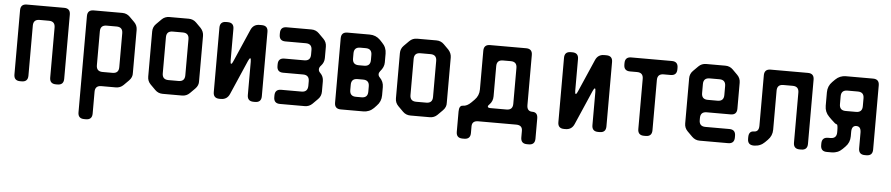

<svg xmlns="http://www.w3.org/2000/svg" viewBox="-41 -750 5705 1230"><g transform="rotate(5 2811.0 -135.5)"><path d="M50 -32Q50 8 90 8H100Q140 8 140 -32V-354Q140 -394 180 -394H240Q280 -394 280 -354V-32Q280 8 320 8H330Q370 8 370 -32V-445Q370 -485 330 -485H90Q50 -485 50 -445Z M520 214H531Q571 214 571 174V34Q571 -6 611 -6H704Q733 -6 753 -26L785 -58Q807 -80 805 -108V-384Q805 -413 785 -433L753 -465Q733 -485 704 -485H520Q480 -485 480 -445V174Q480 214 520 214ZM571 -137V-355Q571 -395 611 -395H675Q715 -395 715 -355V-137Q715 -97 675 -97H611Q571 -97 571 -137Z M958 -11Q978 9 1007 9H1131Q1160 9 1180 -11L1212 -43Q1234 -65 1232 -93V-383Q1232 -411 1212 -433L1180 -465Q1160 -485 1131 -485H1007Q978 -485 958 -465L925 -432Q905 -412 905 -383V-93Q905 -64 925 -44ZM996 -122V-354Q996 -394 1036 -394H1101Q1141 -394 1141 -354V-122Q1141 -82 1101 -82H1036Q996 -82 996 -122Z M1372 9H1381Q1421 9 1437 -28L1533 -249Q1541 -267 1546 -267Q1551 -267 1551 -245V-31Q1551 9 1591 9H1601Q1641 9 1641 -31V-445Q1641 -485 1601 -485H1587Q1547 -485 1531 -448L1440 -239Q1433 -221 1427 -221Q1422 -221 1422 -243V-445Q1422 -485 1382 -485H1372Q1332 -485 1332 -445V-31Q1332 9 1372 9Z M1721 -32Q1721 8 1761 8H1920Q1949 8 1969 -12L2002 -45Q2022 -65 2022 -94V-161Q2022 -191 2002 -211L2000 -213Q1990 -223 1990 -235Q1990 -248 2002 -260Q2022 -282 2022 -310V-383Q2022 -412 2002 -432L1969 -465Q1949 -485 1920 -485H1761Q1721 -485 1721 -445V-434Q1721 -394 1761 -394H1892Q1932 -394 1932 -354V-324Q1932 -284 1892 -284H1764Q1724 -284 1724 -244V-233Q1724 -193 1764 -193H1892Q1932 -193 1932 -153V-123Q1931 -83 1892 -83H1761Q1721 -83 1721 -43Z M2152 9H2296Q2336 9 2364 -19L2380 -36Q2408 -64 2408 -104V-157Q2408 -192 2383 -217Q2374 -226 2374 -237Q2374 -247 2382 -257Q2407 -285 2407 -315V-372Q2407 -412 2379 -440L2363 -457Q2335 -485 2295 -485H2152Q2112 -485 2112 -445V-31Q2112 9 2152 9ZM2202 -323V-356Q2202 -396 2242 -396H2277Q2317 -396 2317 -356V-323Q2317 -283 2277 -283H2242Q2202 -283 2202 -323ZM2202 -120V-154Q2202 -194 2242 -194H2278Q2318 -194 2318 -154V-120Q2318 -80 2278 -80H2242Q2202 -80 2202 -120Z M2551 -11Q2571 9 2600 9H2724Q2753 9 2773 -11L2805 -43Q2827 -65 2825 -93V-383Q2825 -411 2805 -433L2773 -465Q2753 -485 2724 -485H2600Q2571 -485 2551 -465L2518 -432Q2498 -412 2498 -383V-93Q2498 -64 2518 -44ZM2589 -122V-354Q2589 -394 2629 -394H2694Q2734 -394 2734 -354V-122Q2734 -82 2694 -82H2629Q2589 -82 2589 -122Z M2905 87Q2905 127 2945 127H2956Q2996 127 2996 87V44Q2996 8 3036 8H3280Q3320 8 3320 44V87Q3320 127 3360 127H3371Q3411 127 3411 87V-43Q3411 -83 3376 -83Q3341 -83 3341 -123V-445Q3341 -485 3301 -485H3069Q3029 -485 3029 -445V-196Q3029 -156 3001 -128L2982 -109Q2956 -83 2930 -83Q2905 -83 2905 -43ZM3089 -92Q3089 -96 3092.5 -100Q3096 -104 3098 -106Q3120 -128 3120 -160V-354Q3120 -394 3160 -394H3210Q3250 -394 3250 -354V-123Q3250 -83 3210 -83H3107Q3089 -83 3089 -92Z M3588 9H3597Q3637 9 3653 -28L3749 -249Q3757 -267 3762 -267Q3767 -267 3767 -245V-31Q3767 9 3807 9H3817Q3857 9 3857 -31V-445Q3857 -485 3817 -485H3803Q3763 -485 3747 -448L3656 -239Q3649 -221 3643 -221Q3638 -221 3638 -243V-445Q3638 -485 3598 -485H3588Q3548 -485 3548 -445V-31Q3548 9 3588 9Z M4062 -32Q4062 8 4102 8H4113Q4153 8 4153 -32V-355Q4153 -395 4193 -395H4238Q4278 -395 4278 -435V-445Q4278 -485 4238 -485H3977Q3937 -485 3937 -445V-435Q3937 -395 3977 -395H4022Q4062 -395 4062 -355Z M4410 -13Q4431 8 4459 8H4643Q4683 8 4683 -32V-43Q4683 -83 4643 -83H4489Q4449 -83 4449 -123V-137Q4449 -177 4489 -177H4643Q4683 -177 4683 -217V-384Q4683 -413 4663 -433L4631 -465Q4611 -485 4582 -485H4459Q4430 -485 4410 -465L4378 -433Q4358 -413 4358 -384V-94Q4358 -65 4378 -45ZM4449 -297V-355Q4449 -395 4489 -395H4552Q4592 -395 4592 -355V-297Q4592 -257 4552 -257H4489Q4449 -257 4449 -297Z M4768 -31Q4768 9 4808 9H4809Q4850 9 4878 -19L4895 -36Q4923 -64 4923 -103V-354Q4923 -394 4963 -394H5023Q5063 -394 5063 -354V-32Q5063 8 5103 8H5113Q5153 8 5153 -32V-445Q5153 -485 5113 -485H4873Q4833 -485 4833 -445V-121Q4833 -81 4801 -81Q4768 -81 4768 -41Z M5278 9H5309Q5349 9 5377 -19L5394 -36Q5422 -64 5422 -104V-133Q5422 -173 5452 -173Q5482 -173 5482 -133V-32Q5482 8 5522 8H5532Q5572 8 5572 -32V-445Q5572 -485 5532 -485H5358Q5318 -485 5290 -457L5273 -440Q5245 -412 5245 -372V-285Q5245 -245 5273 -217L5289 -201Q5317 -173 5325 -173Q5333 -173 5333 -133V-122Q5333 -82 5293 -82H5278Q5238 -82 5238 -42V-31Q5238 9 5278 9ZM5335 -303V-354Q5335 -394 5375 -394H5442Q5482 -394 5482 -354V-303Q5482 -263 5442 -263H5375Q5335 -263 5335 -303Z"/></g></svg>

Font: WDXL Lubrifont JP N
Style: Regular
Weight: 400
Designer: [WDXL Lubrifont] Copyright 2020-2022 (c) NightFurySL2001, Skr-ZERO; [ZCOOL QingKe HuangYou] Copyright 2018-2022 (c) The 
Version: Version 2.001;hotconv 1.1.1;makeotfexe 2.6.0